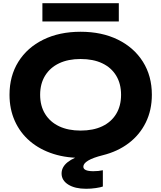

<svg xmlns="http://www.w3.org/2000/svg" viewBox="-20 -963 1001 1191"><path d="M618 194Q605 199 575 203.5Q545 208 514 208Q445 208 403.5 182Q362 156 362 113Q362 73 399.5 43Q437 13 512 -8L501 16Q397 19 312 -8Q227 -35 166 -87Q105 -139 72 -212.5Q39 -286 39 -375Q39 -492 94 -580Q149 -668 248.5 -717Q348 -766 480 -766Q612 -766 711.5 -717Q811 -668 866.5 -580Q922 -492 922 -375Q922 -280 884.5 -203.5Q847 -127 778.5 -75Q710 -23 617 0Q557 15 527 33Q497 51 497 71Q497 99 559 99Q575 99 590 97.5Q605 96 618 93ZM229 -375Q229 -306 260 -256Q291 -206 347 -179.5Q403 -153 480 -153Q558 -153 614 -179.5Q670 -206 700.5 -256Q731 -306 731 -375Q731 -444 700.5 -494Q670 -544 614 -570.5Q558 -597 480 -597Q403 -597 347 -570.5Q291 -544 260 -494Q229 -444 229 -375ZM243 -830V-943H717V-830Z"/></svg>

Font: Unbounded SemiBold
Style: Regular
Weight: 600
Designer: Luke Prowse, Jean-Baptiste Morizot, Fátima Lázaro, Florian Runge
Foundry: NaN
Version: Version 1.700